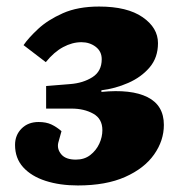

<svg xmlns="http://www.w3.org/2000/svg" viewBox="-20 -551 545 587"><path d="M218 16Q163 16 119.5 2Q76 -12 51 -39.5Q26 -67 26 -108Q26 -138 46 -158Q66 -178 98 -178Q121 -178 137 -170.5Q153 -163 168 -150L158 -114Q154 -95 167.5 -79Q181 -63 212 -63Q238 -63 256 -77Q274 -91 283.5 -111.5Q293 -132 293 -153Q293 -188 265 -203.5Q237 -219 199 -219H121V-288L195 -294Q234 -297 262.5 -315Q291 -333 291 -370Q291 -394 272.5 -408Q254 -422 229 -422Q201 -422 173 -407Q145 -392 120 -361L52 -413Q67 -435 96.5 -462.5Q126 -490 172 -510.5Q218 -531 283 -531Q369 -531 416 -498.5Q463 -466 463 -419Q463 -375 437.5 -345Q412 -315 372 -297.5Q332 -280 290 -275V-270Q381 -279 431 -254Q481 -229 481 -169Q481 -121 451 -78.5Q421 -36 362.5 -10Q304 16 218 16Z"/></svg>

Font: Literata 12pt ExtraBold
Style: Italic
Weight: 800
Italic angle: -2°
Designer: Latin by Veronika Burian and Jose Scaglione. Greek by Irene Vlachou. Cyrillic by Vera Evstafieva
Foundry: TypeTogether
Version: Version 3.002